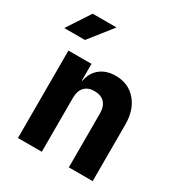

<svg xmlns="http://www.w3.org/2000/svg" viewBox="-199 -918 982 1046"><g transform="rotate(30 292.5 -395.0)"><path d="M536 -355V0H386V-340Q386 -383 363.5 -406.5Q341 -430 300 -430Q260 -430 238 -406.5Q216 -383 216 -340V0H66V-550H211V-445H214Q224 -499 262 -529.5Q300 -560 359 -560Q439 -560 487.5 -504Q536 -448 536 -355ZM115 -645H-15L80 -790H230Z"/></g></svg>

Font: JetBrains Mono Extra Bold
Style: Regular
Weight: 800
Monospace: yes
Designer: Philipp Nurullin, Konstantin Bulenkov
Foundry: JetBrains
Version: 2.002